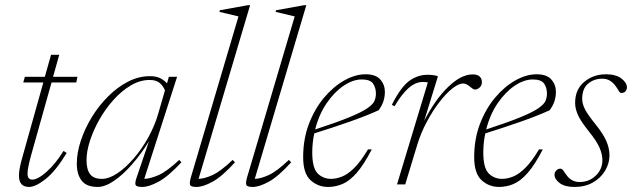

<svg xmlns="http://www.w3.org/2000/svg" viewBox="-20 -730 2502 760"><path d="M103 -115Q89 -64 89 -43Q89 -19 107.5 -19Q129.5 -19 164.5 -50Q199.5 -81 231.5 -132.5L244 -124.5Q200.5 -53 160.8 -21.5Q121 10 95 10Q55 10 55 -35Q55 -59.5 67 -102L151.5 -403.5H72L78.5 -426H157.5L182 -513H214.5L190 -426H286.5L282 -403.5H184Z M521.5 -29.5 569.5 -170.5Q539 -121 503.2 -80Q467.5 -39 431.8 -14.5Q396 10 366.5 10Q322.5 10 303.2 -15Q284 -40 284 -82Q284 -125 299.8 -172.8Q315.5 -220.5 343.2 -266Q371 -311.5 407.8 -348.2Q444.5 -385 486.8 -406.8Q529 -428.5 573 -428.5Q597.5 -428.5 613.5 -420.8Q629.5 -413 641 -400L648.5 -426H681L551 -22Q574 -22.5 606.8 -36.5Q639.5 -50.5 689.5 -97L698 -87.5Q646.5 -32 608 -11Q569.5 10 543 10Q519.5 10 516.5 1.5Q513.5 -7 521.5 -29.5ZM322.5 -96Q322.5 -59.5 336.5 -40.8Q350.5 -22 383 -22Q411.5 -22 444.5 -44Q477.5 -66 509.2 -102.8Q541 -139.5 566.5 -185.2Q592 -231 606 -279L633 -372.5Q624.5 -392 610.5 -402.8Q596.5 -413.5 572.5 -413.5Q534.5 -413.5 498 -392Q461.5 -370.5 429.8 -335.2Q398 -300 374 -257.8Q350 -215.5 336.2 -173.2Q322.5 -131 322.5 -96Z M924 -665 848.5 -683 850.5 -689.5 961.5 -709.5H970L766 -22Q789 -22.5 821 -37Q853 -51.5 901 -97L910 -87.5Q860 -32 822 -11Q784 10 757.5 10Q735 10 732.2 1.2Q729.5 -7.5 736 -29.5Z M1146.5 -665 1071 -683 1073 -689.5 1184 -709.5H1192.5L988.5 -22Q1011.5 -22.5 1043.5 -37Q1075.5 -51.5 1123.5 -97L1132.5 -87.5Q1082.5 -32 1044.5 -11Q1006.5 10 980 10Q957.5 10 954.8 1.2Q952 -7.5 958.5 -29.5Z M1451.5 -138.5Q1420 -77.5 1391.5 -45.2Q1363 -13 1335.2 -1.5Q1307.5 10 1278.5 10Q1238.5 10 1209.2 -16.8Q1180 -43.5 1180 -108Q1180 -180 1203 -240Q1226 -300 1263.2 -344Q1300.5 -388 1343.5 -412Q1386.5 -436 1427 -436Q1467.5 -436 1485.5 -415.2Q1503.5 -394.5 1503.5 -366.5Q1503.5 -326 1478.5 -293.5Q1429 -271 1363.2 -248Q1297.5 -225 1224 -202Q1216 -165 1216 -126.5Q1216 -65.5 1237.2 -43.8Q1258.5 -22 1291 -22Q1310.5 -22 1333.2 -30.8Q1356 -39.5 1381.8 -64.8Q1407.5 -90 1436.5 -138.5ZM1412 -415.5Q1377.5 -415.5 1340.5 -390.8Q1303.5 -366 1273 -321.5Q1242.5 -277 1227.5 -217.5Q1313 -245.5 1361.8 -265.5Q1410.5 -285.5 1433.2 -301Q1456 -316.5 1462 -330.2Q1468 -344 1468 -359.5Q1468 -382.5 1456.8 -399Q1445.5 -415.5 1412 -415.5Z M1673.5 -403.5Q1671 -404.5 1666.5 -405Q1662 -405.5 1653.5 -405.5Q1624 -405.5 1596.2 -380.5Q1568.5 -355.5 1542 -309.5L1531 -315Q1566.5 -385.5 1600 -409.8Q1633.5 -434 1672 -434Q1698.5 -434 1713.5 -428L1659 -251.5Q1702 -335.5 1753.5 -385.5Q1805 -435.5 1851 -435.5Q1870 -435.5 1878.8 -427Q1887.5 -418.5 1887.5 -405Q1887.5 -391.5 1878.5 -383.5Q1869.5 -375.5 1859.5 -375.5Q1856 -375.5 1851.2 -378.8Q1846.5 -382 1841 -386.5Q1836 -391 1828.8 -395.2Q1821.5 -399.5 1813.5 -399.5Q1795 -399.5 1769.8 -379.2Q1744.5 -359 1718 -324.2Q1691.5 -289.5 1668.5 -246Q1645.5 -202.5 1631.5 -156.5L1584 0H1551.5Z M2128.5 -138.5Q2097 -77.5 2068.5 -45.2Q2040 -13 2012.2 -1.5Q1984.5 10 1955.5 10Q1915.5 10 1886.2 -16.8Q1857 -43.5 1857 -108Q1857 -180 1880 -240Q1903 -300 1940.2 -344Q1977.5 -388 2020.5 -412Q2063.5 -436 2104 -436Q2144.5 -436 2162.5 -415.2Q2180.5 -394.5 2180.5 -366.5Q2180.5 -326 2155.5 -293.5Q2106 -271 2040.2 -248Q1974.5 -225 1901 -202Q1893 -165 1893 -126.5Q1893 -65.5 1914.2 -43.8Q1935.5 -22 1968 -22Q1987.5 -22 2010.2 -30.8Q2033 -39.5 2058.8 -64.8Q2084.5 -90 2113.5 -138.5ZM2089 -415.5Q2054.5 -415.5 2017.5 -390.8Q1980.5 -366 1950 -321.5Q1919.5 -277 1904.5 -217.5Q1990 -245.5 2038.8 -265.5Q2087.5 -285.5 2110.2 -301Q2133 -316.5 2139 -330.2Q2145 -344 2145 -359.5Q2145 -382.5 2133.8 -399Q2122.5 -415.5 2089 -415.5Z M2198 -62.5Q2205 -62.5 2210.8 -53.5Q2216.5 -44.5 2225.5 -33Q2244.5 -9.5 2274 -9.5Q2312 -9.5 2338.2 -34.8Q2364.5 -60 2364.5 -96Q2364.5 -119 2353.2 -145.2Q2342 -171.5 2310 -211Q2278 -251 2267.2 -276Q2256.5 -301 2256.5 -322.5Q2256.5 -376 2292.8 -406Q2329 -436 2378.5 -436Q2418 -436 2439.8 -419.2Q2461.5 -402.5 2461.5 -384.5Q2461.5 -375 2455.8 -368.5Q2450 -362 2438.5 -362Q2433.5 -362 2428.2 -371.8Q2423 -381.5 2414 -393Q2405 -404.5 2392.8 -411.5Q2380.5 -418.5 2364.5 -418.5Q2331 -418.5 2307.8 -398.8Q2284.5 -379 2284.5 -339Q2284.5 -319 2295.5 -297.5Q2306.5 -276 2336.5 -239Q2366.5 -202 2379.5 -172.8Q2392.5 -143.5 2392.5 -115.5Q2392.5 -83 2375.2 -54.2Q2358 -25.5 2327 -7.8Q2296 10 2254 10Q2215.5 10 2195.2 -5.5Q2175 -21 2175 -38Q2175 -48 2182 -55.2Q2189 -62.5 2198 -62.5Z"/></svg>

Font: Newsreader Text ExtraLight
Style: Italic
Weight: 275
Italic angle: -17°
Designer: Hugues Gentile
Foundry: Production Type
Version: Version 1.001